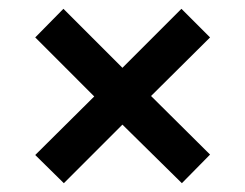

<svg xmlns="http://www.w3.org/2000/svg" viewBox="-20 -530 557 436"><path d="M125 -114 60 -178 194 -311 60 -445 124 -510 258 -376 392 -510 457 -445 323 -312 457 -179 393 -114 258 -247Z"/></svg>

Font: Bricolage Grotesque 10pt Medium
Style: Regular
Weight: 500
Designer: Mathieu Triay
Foundry: Atelier Triay
Version: Version 1.000; ttfautohint (v1.8.4.7-5d5b);gftools[0.9.32]